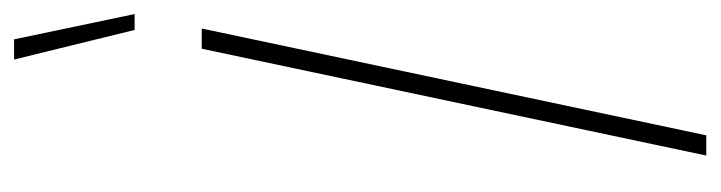

<svg xmlns="http://www.w3.org/2000/svg" viewBox="-386 -612 999 266"><g transform="rotate(-90 113.0 -479.5)"><path d="M163 -959H191L226 -792H204ZM178 -699H206L58 0H30Z"/></g></svg>

Font: Prompt Thin
Style: Italic
Weight: 250
Italic angle: -12°
Designer: Katatrad Team
Foundry: CadsonDemak
Version: Version 1.001